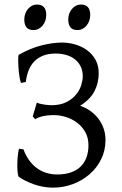

<svg xmlns="http://www.w3.org/2000/svg" viewBox="-20 -819 542 853"><path d="M448.7 -197.3Q448.7 -150.9 429.7 -112.1Q410.6 -73.2 378.4 -45.2Q346.2 -17.1 304 -1.2Q261.7 14.6 215.3 14.6Q191.4 14.6 169.2 10.3Q147 5.9 127.7 -1.2Q108.4 -8.3 92 -16.6Q75.7 -24.9 64 -33.2Q61 -34.7 59.1 -47.6Q57.1 -60.5 56.9 -78.9Q56.6 -97.2 58.3 -118.4Q60.1 -139.6 64 -158.2Q69.8 -157.2 74.2 -156.7L84 -155.8Q95.2 -126 111.1 -104.7Q127 -83.5 146.5 -70.1Q166 -56.6 188.2 -50.3Q210.4 -43.9 234.4 -43.9Q269 -43.9 294.9 -53Q320.8 -62 338.1 -78.9Q355.5 -95.7 364.3 -119.9Q373 -144 373 -173.8Q373 -207.5 358.6 -232.7Q344.2 -257.8 321.8 -274.4Q299.3 -291 272.5 -299.3Q245.6 -307.6 220.7 -307.6Q191.4 -307.6 169.4 -302.5Q147.5 -297.4 136.2 -289.1L125.5 -302.2L143.6 -363.3Q149.9 -359.9 159.4 -357.7Q168.9 -355.5 179 -354Q189 -352.5 197.5 -352.1Q206.1 -351.6 210.9 -351.6Q250 -352.1 276.4 -366Q302.7 -379.9 318.6 -399.7Q334.5 -419.4 341.1 -441.4Q347.7 -463.4 347.7 -479.5Q347.7 -504.4 338.6 -523.2Q329.6 -542 313.5 -554.9Q297.4 -567.9 275.4 -574.5Q253.4 -581.1 227.5 -581.1Q194.8 -581.1 170.9 -571.5Q147 -562 131.1 -544.9Q115.2 -527.8 106.4 -504.6Q97.7 -481.4 94.7 -454.6L73.2 -450.7Q70.3 -457.5 68.1 -469.2Q65.9 -481 64.2 -494.6Q62.5 -508.3 61.8 -522.2Q61 -536.1 60.8 -547.9Q60.5 -559.6 61.3 -567.1Q62 -574.7 63.5 -575.7Q114.3 -604.5 164.1 -617.2Q213.9 -629.9 255.4 -629.9Q284.7 -629.9 313.7 -621.6Q342.8 -613.3 366.2 -596.4Q389.6 -579.6 404.1 -554Q418.5 -528.3 418.5 -493.7Q418.5 -449.7 399.4 -413.3Q380.4 -377 335.9 -349.1Q359.4 -341.3 379.9 -327.1Q400.4 -313 415.8 -293.5Q431.2 -273.9 439.9 -249.5Q448.7 -225.1 448.7 -197.3ZM380.9 -752.4Q380.9 -738.8 376.5 -726.6Q372.1 -714.4 364.5 -705.3Q356.9 -696.3 346.7 -690.9Q336.4 -685.5 324.2 -685.5Q302.2 -685.5 292.7 -697.8Q283.2 -710 283.2 -732.4Q283.2 -746.1 287.6 -758.3Q292 -770.5 299.8 -779.5Q307.6 -788.6 317.6 -793.7Q327.6 -798.8 339.4 -798.8Q380.9 -798.8 380.9 -752.4ZM185.5 -752.4Q185.5 -738.8 181.2 -726.6Q176.8 -714.4 169.2 -705.3Q161.6 -696.3 151.4 -690.9Q141.1 -685.5 128.9 -685.5Q106.9 -685.5 97.4 -697.8Q87.9 -710 87.9 -732.4Q87.9 -746.1 92.3 -758.3Q96.7 -770.5 104.5 -779.5Q112.3 -788.6 122.3 -793.7Q132.3 -798.8 144 -798.8Q185.5 -798.8 185.5 -752.4Z"/></svg>

Font: Noto Serif Devanagari
Style: Bold
Weight: 700
Designer: Monotype Design Team
Foundry: Monotype Imaging Inc.
Version: Version 1.01